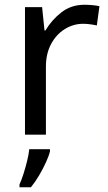

<svg xmlns="http://www.w3.org/2000/svg" viewBox="-20 -566 453 807"><path d="M335 -546Q350 -546 367.5 -544.5Q385 -543 398 -540L387 -459Q374 -462 358.5 -464Q343 -466 329 -466Q288 -466 252 -443.5Q216 -421 194.5 -380.5Q173 -340 173 -286V0H85V-536H157L167 -438H171Q197 -482 238 -514Q279 -546 335 -546ZM190 61V70Q186 88 173.5 115.5Q161 143 144.5 171Q128 199 110 221H62V209Q70 192 78.5 165.5Q87 139 94 110.5Q101 82 103 61Z"/></svg>

Font: Noto Sans IKEA
Style: Regular
Weight: 400
Designer: Monotype Design Team
Foundry: Monotype Imaging Inc.
Version: Version 2.001